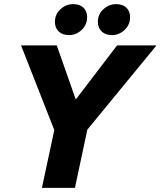

<svg xmlns="http://www.w3.org/2000/svg" viewBox="-20 -910 778 930"><path d="M82 -690H255L347 -428L547 -690H738L403 -282L343 0H183L243 -280ZM246 -804Q246 -841 273 -865.5Q300 -890 335 -890Q366 -890 384 -873Q402 -856 402 -827Q402 -790 375.5 -765Q349 -740 314 -740Q283 -740 264.5 -757.5Q246 -775 246 -804ZM454 -804Q454 -841 481 -865.5Q508 -890 543 -890Q574 -890 592 -873Q610 -856 610 -827Q610 -790 583.5 -765Q557 -740 522 -740Q491 -740 472.5 -757.5Q454 -775 454 -804Z"/></svg>

Font: Radio Canada
Style: Bold Italic
Weight: 700
Italic angle: -12°
Designer: Charles Daoud, Etienne Aubert Bonn, Alexandre Saumier Demers, Jacques Le Bailly
Foundry: Radio-Canada
Version: Version 2.104; ttfautohint (v1.8.4.7-5d5b);gftools[0.9.28.de